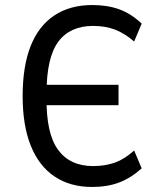

<svg xmlns="http://www.w3.org/2000/svg" viewBox="-20 -734 643 763"><path d="M346 9Q259 9 197 -32.5Q135 -74 102.5 -154.5Q70 -235 70 -352Q70 -471 102 -551.5Q134 -632 196.5 -673Q259 -714 346 -714Q407 -714 454 -697Q501 -680 543 -640L513 -569Q475 -602 436.5 -616.5Q398 -631 350 -631Q258 -631 211.5 -568Q165 -505 165 -364L144 -397H451V-316H144L165 -348Q163 -204 210.5 -139Q258 -74 350 -74Q398 -74 437 -88Q476 -102 513 -136L543 -65Q501 -27 454 -9Q407 9 346 9Z"/></svg>

Font: Nunito Sans 7pt Condensed Medium
Style: Regular
Weight: 500
Width: 3
Designer: Vernon Adams
Foundry: Vernon Adams
Version: Version 3.101;gftools[0.9.27]